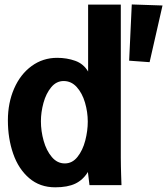

<svg xmlns="http://www.w3.org/2000/svg" viewBox="-20 -810 731 840"><path d="M14.5 -283.5Q14.5 -360 41.8 -422.5Q69 -485 118.2 -521Q167.5 -557 230 -557Q272.5 -557 309 -544Q345.5 -531 365.5 -497V-790H508.5V-120Q508.5 -100.5 509 -81.5Q509.5 -62.5 510 -43.5L511.5 0H371.5L364.5 -57.5Q343 -22.5 309.2 -6.5Q275.5 9.5 221.5 9.5Q154.5 9.5 107.8 -30.5Q61 -70.5 37.8 -137.2Q14.5 -204 14.5 -283.5ZM364 -278Q364 -319.5 352 -360.8Q340 -402 316 -428.8Q292 -455.5 258.5 -455.5Q226.5 -455.5 204 -428.2Q181.5 -401 170.2 -360Q159 -319 159 -279.5Q159 -236.5 171 -193.8Q183 -151 206.8 -123Q230.5 -95 263.5 -95Q296.5 -95 319.2 -123.8Q342 -152.5 353 -195Q364 -237.5 364 -278ZM545 -544.5 556.5 -790.5 691 -786 634.5 -538Z"/></svg>

Font: JuliaMono ExtraBold
Style: Regular
Weight: 800
Monospace: yes
Designer: cormullion
Foundry: corm
Version: Version 0.055; ttfautohint (v1.8.4)